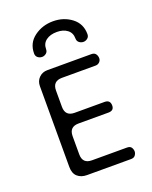

<svg xmlns="http://www.w3.org/2000/svg" viewBox="-110 -613 535 676"><g transform="rotate(-20 157.5 -275.0)"><path d="M99 0Q77 0 63.5 -12Q50 -24 50 -48V-351Q50 -370 62.5 -382.5Q75 -395 94 -395H259Q270 -395 275 -388Q280 -381 280 -372Q280 -364 274 -358Q268 -352 259 -352H133Q98 -352 98 -317V-256Q98 -221 133 -221H245Q266 -221 266 -200Q266 -181 245 -181H133Q98 -181 98 -146V-78Q98 -43 133 -43H264Q276 -43 280.5 -36Q285 -29 285 -21Q285 -14 280 -7Q275 0 264 0ZM171 -550Q211 -550 240.5 -527.5Q270 -505 270 -466Q270 -456 263 -450.5Q256 -445 248 -445Q239 -445 232 -450.5Q225 -456 225 -466Q225 -487 210 -498.5Q195 -510 171 -510Q146 -510 130.5 -498.5Q115 -487 115 -466Q115 -456 108 -450.5Q101 -445 93 -445Q84 -445 77 -450.5Q70 -456 70 -466Q70 -505 100.5 -527.5Q131 -550 171 -550Z"/></g></svg>

Font: Dongle Light
Style: Regular
Weight: 300
Designer: Yanghee Ryu
Foundry: Yanghee Ryu
Version: Version 2.000